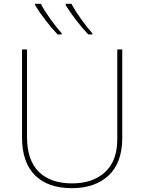

<svg xmlns="http://www.w3.org/2000/svg" viewBox="-20 -972 752 1002"><path d="M618 -252Q618 -123 547 -56.5Q476 10 355 10Q230 10 162.5 -57.5Q95 -125 95 -254V-714H121V-256Q121 -137 182 -76Q243 -15 356 -15Q465 -15 528.5 -74Q592 -133 592 -244V-714H618ZM302 -798V-792H281Q250 -824 217.5 -866.5Q185 -909 163 -945V-952H193Q210 -919 242.5 -873.5Q275 -828 302 -798ZM462 -798V-792H441Q410 -824 377.5 -866.5Q345 -909 323 -945V-952H353Q370 -919 402.5 -873.5Q435 -828 462 -798Z"/></svg>

Font: Noto Sans UI Thin
Style: Regular
Weight: 250
Designer: Monotype Design Team
Foundry: Monotype Imaging Inc.
Version: Version 1.001